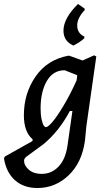

<svg xmlns="http://www.w3.org/2000/svg" viewBox="-76 -747 546 965"><path d="M293 -518Q243 -540 243 -593Q243 -655 316 -727L349 -704L350 -697Q312 -656 312 -619Q312 -580 348 -563V-555Q328 -536 293 -518ZM272 -467 339 -443 397 -469 408 -463 358 -112 351 -40Q336 70 269 134Q202 198 112 198Q44 198 0 159.5Q-44 121 -56 50L-52 40L87 -38L88 -47Q44 -84 44 -168Q44 -277 102.5 -362Q161 -447 267 -467ZM128 -202Q128 -170 133 -147.5Q138 -125 143.5 -116.5Q149 -108 155 -108Q165 -108 187.5 -134Q210 -160 243.5 -216Q277 -272 309 -343L311 -357L312 -369L249 -394Q191 -394 159.5 -340Q128 -286 128 -202ZM133 127Q183 127 218 90.5Q253 54 263 -14L288 -189H275Q220 -86 142 -22L56 41Q45 51 45 60Q45 86 69.5 106.5Q94 127 133 127Z"/></svg>

Font: Alegreya Sans SC Medium
Style: Italic
Weight: 500
Italic angle: -7°
Designer: Juan Pablo del Peral
Foundry: Huerta Tipografica
Version: Version 2.007